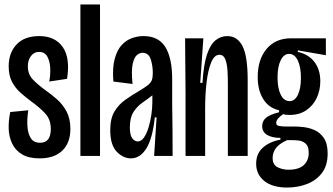

<svg xmlns="http://www.w3.org/2000/svg" viewBox="-20 -700 1496 862"><path d="M158 11Q109 11 79 -7Q49 -25 34.5 -55.5Q20 -86 19 -122.5Q18 -159 26 -197L107 -205Q101 -168 103 -134.5Q105 -101 118 -80Q131 -59 160 -59Q208 -59 208 -121Q208 -163 184 -189.5Q160 -216 120 -245Q97 -262 73.5 -282.5Q50 -303 34.5 -331.5Q19 -360 19 -402Q19 -463 54.5 -500.5Q90 -538 156 -538Q227 -538 261.5 -489Q296 -440 281 -346L201 -334Q207 -364 205.5 -394.5Q204 -425 192.5 -446Q181 -467 155 -467Q133 -467 119 -448.5Q105 -430 105 -402Q105 -366 128.5 -342Q152 -318 184 -295Q210 -277 236 -254Q262 -231 279 -199Q296 -167 296 -121Q296 -59 260 -24Q224 11 158 11Z M341 0V-680H429V0Z M568 11Q533 11 504 -19Q475 -49 475 -116Q475 -168 494 -199.5Q513 -231 542 -251.5Q571 -272 600 -289Q629 -306 643 -317Q657 -328 661.5 -340Q666 -352 666 -372Q666 -406 656.5 -434.5Q647 -463 619 -463Q608 -463 595.5 -453.5Q583 -444 576 -414Q569 -384 575 -323L489 -334Q484 -396 495 -436Q506 -476 526.5 -498Q547 -520 573 -529Q599 -538 624 -538Q692 -538 722.5 -488.5Q753 -439 753 -344V-231Q754 -174 754.5 -116Q755 -58 755 0H672Q675 -43 677.5 -86.5Q680 -130 683 -173H675Q665 -78 637 -33.5Q609 11 568 11ZM598 -65Q614 -65 626 -82Q638 -99 646.5 -126.5Q655 -154 659.5 -184.5Q664 -215 664 -242V-272Q644 -256 620 -239.5Q596 -223 579.5 -197.5Q563 -172 563 -128Q563 -93 574 -79Q585 -65 598 -65Z M813 0V-281L811 -528H893L879 -328H889Q894 -409 909 -454.5Q924 -500 947.5 -519Q971 -538 1000 -538Q1046 -538 1069 -492.5Q1092 -447 1092 -340V0H1003V-322Q1003 -349 1001.5 -380Q1000 -411 992 -432.5Q984 -454 965 -454Q942 -454 928 -419.5Q914 -385 907.5 -330.5Q901 -276 901 -213V0Z M1269 142Q1203 142 1166.5 112.5Q1130 83 1130 35Q1130 -10 1160 -37Q1190 -64 1239 -73V-81Q1201 -81 1179 -94.5Q1157 -108 1157 -134Q1157 -158 1176 -172.5Q1195 -187 1233 -196V-205Q1187 -215 1162 -255Q1137 -295 1137 -354Q1137 -433 1177 -480.5Q1217 -528 1286 -528H1443V-452L1317 -474V-467Q1366 -456 1392 -421.5Q1418 -387 1418 -335Q1418 -295 1402 -260.5Q1386 -226 1355 -205Q1324 -184 1281 -184Q1275 -184 1266.5 -184.5Q1258 -185 1252 -188Q1220 -167 1220 -148Q1220 -137 1233 -134.5Q1246 -132 1264 -132H1305Q1318 -132 1342 -129.5Q1366 -127 1391 -116.5Q1416 -106 1433.5 -81Q1451 -56 1451 -11Q1451 43 1425.5 76.5Q1400 110 1358.5 126Q1317 142 1269 142ZM1280 -246Q1304 -246 1317.5 -274.5Q1331 -303 1331 -350Q1331 -399 1317 -428.5Q1303 -458 1278 -458Q1254 -458 1240 -429Q1226 -400 1226 -353Q1226 -303 1240.5 -274.5Q1255 -246 1280 -246ZM1275 62Q1321 62 1343.5 41.5Q1366 21 1366 -14Q1366 -43 1352.5 -55Q1339 -67 1321 -69Q1303 -71 1288 -71H1269Q1232 -54 1218 -34Q1204 -14 1204 9Q1204 40 1226.5 51Q1249 62 1275 62Z"/></svg>

Font: Bricolage Grotesque 48pt Condensed
Style: Regular
Weight: 400
Width: 3
Designer: Mathieu Triay
Foundry: Atelier Triay
Version: Version 1.000; ttfautohint (v1.8.4.7-5d5b);gftools[0.9.32]